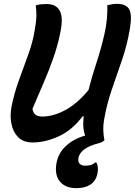

<svg xmlns="http://www.w3.org/2000/svg" viewBox="-20 -729 702 1000"><path d="M150 13Q102 13 75 -14Q48 -41 39.5 -84Q31 -127 40 -173Q53 -240 77.5 -308Q102 -376 126.5 -443Q151 -510 161 -573Q169 -617 169.5 -647Q170 -677 166 -701Q183 -706 196.5 -707Q210 -708 223 -708Q274 -708 292.5 -670.5Q311 -633 292 -549Q278 -484 257 -424.5Q236 -365 209 -302Q182 -239 149 -162Q153 -140 165.5 -131Q178 -122 200 -122Q257 -122 319 -155Q381 -188 441 -260Q459 -331 483 -404Q507 -477 524 -551.5Q541 -626 539 -702Q554 -705 564.5 -707Q575 -709 588 -709Q637 -709 653 -680.5Q669 -652 656 -576Q642 -494 615.5 -417Q589 -340 562.5 -263Q536 -186 522 -105Q517 -77 518 -49.5Q519 -22 524 1Q520 5 515 8.5Q510 12 494 17Q443 30 417.5 50Q392 70 388 96Q386 117 396.5 125.5Q407 134 423 134Q440 134 452.5 130.5Q465 127 476 117H482Q494 139 488 173Q480 213 451.5 232Q423 251 378 251Q324 251 295.5 220.5Q267 190 272 136Q278 76 319 35.5Q360 -5 424 -23Q417 -38 414.5 -62.5Q412 -87 416 -123H410Q356 -51 286 -19Q216 13 150 13Z"/></svg>

Font: Recursive Sn Csl St SmB
Style: Italic
Weight: 600
Italic angle: -15°
Version: Version 1.079;hotconv 1.0.112;makeotfexe 2.5.65598; ttfautoh